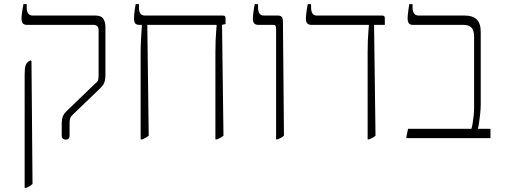

<svg xmlns="http://www.w3.org/2000/svg" viewBox="-20 -667 2443 927"><path d="M297 7Q288 7 283 2Q278 -3 278 -11V-75Q278 -91 283.5 -105Q289 -119 303 -132L440 -264Q447 -269 450.5 -274Q454 -279 455 -285.5Q456 -292 456 -301V-522Q456 -534 449.5 -540.5Q443 -547 430 -547H110Q96 -547 90 -554.5Q84 -562 84 -579Q84 -589 86.5 -607Q89 -625 93 -647H109V-631Q109 -611 116.5 -601.5Q124 -592 137 -592H440Q469 -592 479 -576Q489 -560 489 -538V-308Q489 -291 486.5 -279Q484 -267 479 -259Q474 -251 464 -241L332 -114Q322 -105 319 -96.5Q316 -88 316 -75V-11Q316 -3 311.5 2Q307 7 297 7ZM99 240V-305Q99 -335 103 -349Q107 -363 116 -369L127 -376L132 -371L137 221Q131 227 123.5 231.5Q116 236 106 240Z M1020 6V-413Q1020 -446 1021 -470Q1022 -494 1023.5 -512.5Q1025 -531 1026 -545V-547H652Q638 -547 632.5 -554.5Q627 -562 627 -579Q627 -586 628 -596.5Q629 -607 630.5 -620Q632 -633 635 -647H651V-631Q651 -611 658 -601.5Q665 -592 680 -592H1055Q1063 -592 1066 -589Q1069 -586 1069 -578V-551L1052 -547L1059 -12Q1053 -7 1045 -2.5Q1037 2 1028 6ZM659 6V-413Q659 -446 660.5 -470Q662 -494 663 -512.5Q664 -531 665 -545V-565H691L698 -12Q692 -7 684 -2.5Q676 2 667 6Z M1313 6V-528Q1313 -539 1310 -543Q1307 -547 1298 -547H1227Q1214 -547 1207.5 -554Q1201 -561 1201 -576Q1201 -588 1202.5 -600.5Q1204 -613 1206 -625Q1208 -637 1210 -647H1226V-631Q1226 -611 1233 -601.5Q1240 -592 1254 -592H1321Q1335 -592 1340.5 -585Q1346 -578 1346 -563L1351 -13Q1346 -7 1338 -2.5Q1330 2 1320 6Z M1755 6V-414Q1755 -447 1756 -470Q1757 -493 1758.5 -511.5Q1760 -530 1761 -546V-547H1483Q1470 -547 1463.5 -554Q1457 -561 1457 -576Q1457 -588 1458.5 -600.5Q1460 -613 1462 -625Q1464 -637 1466 -647H1482V-631Q1482 -611 1489 -601.5Q1496 -592 1510 -592H1824Q1832 -592 1835 -589Q1838 -586 1838 -578V-547H1786L1793 -12Q1788 -7 1780 -2.5Q1772 2 1762 6Z M1941 0 1950 -45H2256Q2259 -54 2262 -71.5Q2265 -89 2267 -109.5Q2269 -130 2269 -147V-489Q2269 -522 2255.5 -534.5Q2242 -547 2217 -547H1973Q1960 -547 1954 -554.5Q1948 -562 1948 -579Q1948 -586 1949 -596.5Q1950 -607 1952 -620Q1954 -633 1956 -647H1972V-631Q1972 -611 1979.5 -601.5Q1987 -592 2001 -592H2223Q2263 -592 2282 -573Q2301 -554 2301 -513V-164Q2301 -144 2298.5 -119.5Q2296 -95 2293 -74.5Q2290 -54 2287 -45H2348V0Z"/></svg>

Font: Noto Serif Hebrew ExtraLight
Style: Regular
Weight: 250
Version: Version 2.003